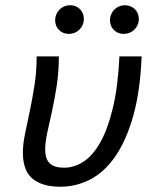

<svg xmlns="http://www.w3.org/2000/svg" viewBox="-29 -706 599 735"><path d="M513.2 -490.2Q507.8 -357.4 481.2 -262.9Q454.6 -168.5 412.8 -107.9Q371.1 -47.4 316.9 -19.3Q262.7 8.8 202.1 8.8Q132.3 8.8 95.5 -22Q58.6 -52.7 58.6 -122.1Q58.6 -154.3 66.9 -194.1Q75.2 -233.9 85 -280.3Q94.7 -326.7 103 -379.2Q111.3 -431.6 111.3 -490.2H196.3Q196.3 -431.2 188.2 -378.4Q180.2 -325.7 170.2 -280.8Q160.2 -235.8 152.1 -198.7Q144 -161.6 144 -133.8Q144 -97.2 161.4 -80.6Q178.7 -64 216.8 -64Q253.4 -64 288.8 -85.9Q324.2 -107.9 353.3 -158Q382.3 -208 402.3 -289.6Q422.4 -371.1 428.2 -490.2ZM239.3 -686Q262.7 -686 277.3 -670.7Q292 -655.3 292 -633.8Q292 -621.1 287.4 -610.6Q282.7 -600.1 274.7 -592.3Q266.6 -584.5 256.3 -580.3Q246.1 -576.2 234.4 -576.2Q222.7 -576.2 213.1 -580.3Q203.6 -584.5 196.5 -591.6Q189.5 -598.6 185.8 -608.2Q182.1 -617.7 182.1 -627.9Q182.1 -640.6 186.8 -651.4Q191.4 -662.1 199 -669.7Q206.5 -677.2 217 -681.6Q227.5 -686 239.3 -686ZM449.2 -686Q460.9 -686 470.7 -681.9Q480.5 -677.7 487.5 -670.7Q494.6 -663.6 498.5 -654.1Q502.4 -644.5 502.4 -633.8Q502.4 -621.1 497.8 -610.6Q493.2 -600.1 485.1 -592.3Q477.1 -584.5 466.6 -580.3Q456.1 -576.2 444.3 -576.2Q432.6 -576.2 423.1 -580.3Q413.6 -584.5 406.5 -591.6Q399.4 -598.6 395.8 -608.2Q392.1 -617.7 392.1 -627.9Q392.1 -640.6 396.7 -651.4Q401.4 -662.1 408.9 -669.7Q416.5 -677.2 427 -681.6Q437.5 -686 449.2 -686ZM-8.8 -490.2Z"/></svg>

Font: Code New Roman
Style: Italic
Weight: 400
Italic angle: -11°
Monospace: yes
Designer: Sam Radian
Foundry: Code New Roman
Version: Version 1.508 October 19, 2014